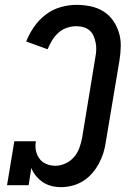

<svg xmlns="http://www.w3.org/2000/svg" viewBox="-20 -763 540 791"><path d="M231 8Q211 8 191.5 3Q172 -2 156.5 -12.5Q141 -23 128.5 -38Q116 -53 109 -71L98 0H9L39 -181H128Q124 -161 128 -142.5Q132 -124 142.5 -109.5Q153 -95 170.5 -87.5Q188 -80 208 -80Q228 -80 248.5 -89Q269 -98 284 -115Q299 -132 306.5 -152.5Q314 -173 318 -193L373 -528Q376 -543 376.5 -558Q377 -573 374 -587.5Q371 -602 365.5 -615Q360 -628 349 -637.5Q338 -647 324 -651Q310 -655 294 -655Q275 -655 255.5 -648.5Q236 -642 220.5 -628Q205 -614 194.5 -596.5Q184 -579 176 -560L88 -592Q100 -623 120 -652Q140 -681 168 -702.5Q196 -724 229.5 -733.5Q263 -743 295 -743Q325 -743 353.5 -737Q382 -731 405.5 -716.5Q429 -702 445 -679.5Q461 -657 469.5 -630Q478 -603 477.5 -573Q477 -543 472 -513L416 -179Q413 -156 406 -133.5Q399 -111 387.5 -89.5Q376 -68 359.5 -49Q343 -30 322 -17Q301 -4 277.5 2Q254 8 231 8Z"/></svg>

Font: Iosevka Curly Slab Semibold
Style: Italic
Weight: 600
Italic angle: -9°
Monospace: yes
Designer: Belleve Invis
Foundry: Belleve Invis
Version: Version 22.1.2; ttfautohint (v1.8.4)